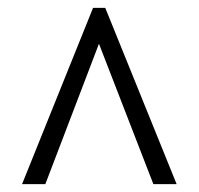

<svg xmlns="http://www.w3.org/2000/svg" viewBox="-20 -734 505 487"><path d="M36 -267H95L231 -623L369 -267H428L247 -714H216Z"/></svg>

Font: Noto Serif Lao Condensed
Style: Regular
Weight: 400
Width: 3
Designer: Monotype Design Team
Foundry: Monotype Imaging Inc.
Version: Version 2.003